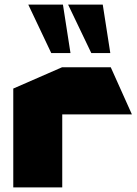

<svg xmlns="http://www.w3.org/2000/svg" viewBox="-20 -819 598 839"><path d="M38 0V-432L251 -525H252V0ZM252 -319V-525H464L556 -320V-319ZM379 -587 278 -798V-799H429L462 -587ZM204 -587 104 -798V-799H255L288 -587Z"/></svg>

Font: Foldit ExtraBold
Style: Regular
Weight: 800
Version: Version 1.003